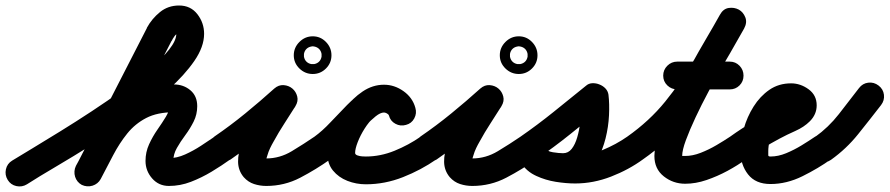

<svg xmlns="http://www.w3.org/2000/svg" viewBox="-69 -615 3234 698"><path d="M-41 39Q-52 21 -47.5 0.5Q-43 -20 -25 -31Q3 -48 48.5 -75.5Q94 -103 150 -137.5Q206 -172 264.5 -210.5Q323 -249 378 -288.5Q433 -328 476.5 -365Q520 -402 546 -435Q572 -468 572 -492Q572 -497 575 -495Q576 -494 579.5 -494Q583 -494 582 -494Q573 -494 565.5 -483.5Q558 -473 555 -466Q555 -466 555 -467Q555 -467 555 -467Q490 -341 425.5 -215.5Q361 -90 297 35Q297 35 297 35Q297 35 297 35Q287 54 267.5 60Q248 66 229 57Q210 47 204 27.5Q198 8 207 -11Q272 -137 336.5 -262.5Q401 -388 465 -513Q465 -513 465 -513Q465 -514 465 -514Q483 -547 512.5 -571Q542 -595 582 -595Q624 -595 648.5 -563.5Q673 -532 673 -492Q673 -445 637.5 -393.5Q602 -342 543.5 -289.5Q485 -237 413.5 -187Q342 -137 269.5 -91.5Q197 -46 134 -9Q71 28 29 55Q11 66 -9.5 61.5Q-30 57 -41 39ZM297 36Q287 54 267 60Q247 66 228 57Q210 47 204 27Q198 7 207 -12Q238 -70 269 -123Q300 -176 339 -218Q378 -260 432 -284Q486 -308 563 -308Q598 -308 623 -287Q648 -266 648 -229Q648 -199 635 -173Q622 -147 604.5 -123.5Q587 -100 574 -77Q561 -54 561 -30Q561 -30 561 -31Q561 -31 561 -31Q558 -36 551 -39Q550 -40 547 -40Q544 -40 545 -40Q574 -40 604 -53.5Q634 -67 661.5 -85Q689 -103 711 -118Q728 -130 748.5 -126.5Q769 -123 781 -106Q793 -89 789.5 -68.5Q786 -48 769 -36Q737 -13 700.5 9Q664 31 625 46Q586 61 545 61Q508 61 484 33.5Q460 6 460 -30Q460 -62 473 -90.5Q486 -119 503.5 -144Q521 -169 534 -190.5Q547 -212 547 -229Q547 -231 548 -226.5Q549 -222 550 -220Q554 -212 562 -208Q564 -207 565 -207Q566 -207 563 -207Q503 -207 462.5 -186Q422 -165 393.5 -129.5Q365 -94 342.5 -51Q320 -8 297 36Q297 36 297 36Q297 36 297 36Z M769 -35Q751 -24 730.5 -27.5Q710 -31 698 -48Q687 -66 690.5 -86.5Q694 -107 711 -119Q768 -158 822.5 -202.5Q877 -247 928 -293Q944 -307 962.5 -305.5Q981 -304 994 -293Q1007 -282 1011.5 -264.5Q1016 -247 1005 -229Q985 -197 964.5 -165.5Q944 -134 926 -101Q919 -89 913 -76.5Q907 -64 903 -50Q900 -42 898 -34Q898 -30 898 -29Q893 -39 889.5 -39Q886 -39 899 -39Q948 -39 992 -65.5Q1036 -92 1074 -118Q1074 -118 1074 -118Q1074 -118 1074 -118Q1091 -130 1111.5 -126.5Q1132 -123 1144 -106Q1156 -89 1152.5 -68.5Q1149 -48 1132 -36Q1080 1 1022.5 31Q965 61 899 61Q876 61 854.5 54Q833 47 817 29Q797 5 796.5 -26.5Q796 -58 809.5 -93Q823 -128 843.5 -162.5Q864 -197 884.5 -228Q905 -259 919 -281Q930 -300 949.5 -297.5Q969 -295 985 -282Q1000 -269 1006 -250.5Q1012 -232 996 -217Q942 -169 885 -122.5Q828 -76 769 -35Q769 -35 769 -35Q769 -35 769 -35ZM1063 -446Q1052 -444 1045 -437Q1038 -430 1036 -419Q1036 -417 1036 -415Q1036 -413 1036 -414Q1036 -415 1036 -413Q1036 -411 1036 -409Q1038 -398 1045 -391Q1052 -384 1063 -382Q1065 -382 1067 -382Q1069 -382 1068 -382Q1067 -382 1069 -382Q1071 -382 1073 -382Q1084 -384 1091 -391Q1098 -398 1100 -409Q1100 -411 1100 -413Q1100 -415 1100 -414Q1100 -413 1100 -415Q1100 -417 1100 -419Q1098 -430 1091 -437Q1084 -444 1073 -446Q1071 -446 1069 -446.5Q1067 -447 1068 -447Q1069 -447 1067 -446.5Q1065 -446 1063 -446ZM999 -414Q999 -442 1019.5 -462.5Q1040 -483 1068 -483Q1096 -483 1116 -462.5Q1136 -442 1136 -414Q1136 -386 1116 -366Q1096 -346 1068 -346Q1040 -346 1019.5 -366Q999 -386 999 -414Z M1062 -48Q1050 -65 1053.5 -85.5Q1057 -106 1074 -118Q1103 -139 1132.5 -170.5Q1162 -202 1192.5 -233Q1223 -264 1256 -285.5Q1289 -307 1327 -307Q1365 -307 1398 -283.5Q1431 -260 1441 -223Q1447 -203 1437 -184.5Q1427 -166 1407 -161Q1387 -155 1368.5 -165Q1350 -175 1345 -195Q1343 -200 1337 -203Q1331 -206 1327 -206Q1314 -206 1296.5 -192Q1279 -178 1261 -158.5Q1243 -139 1227 -120.5Q1211 -102 1202 -93Q1185 -78 1167.5 -63.5Q1150 -49 1132 -36Q1115 -24 1094.5 -27.5Q1074 -31 1062 -48ZM1441 -223Q1447 -203 1437 -184.5Q1427 -166 1407 -161Q1387 -155 1368.5 -165Q1350 -175 1345 -195Q1343 -200 1337 -203Q1331 -206 1327 -206Q1309 -206 1290.5 -189Q1272 -172 1256.5 -147.5Q1241 -123 1231.5 -98.5Q1222 -74 1222 -59Q1222 -53 1230.5 -50Q1239 -47 1248 -46.5Q1257 -46 1261 -46Q1314 -46 1365.5 -67Q1417 -88 1460 -118Q1477 -130 1497.5 -126.5Q1518 -123 1530 -106Q1542 -89 1538.5 -68.5Q1535 -48 1518 -36Q1462 3 1396 29Q1330 55 1261 55Q1226 55 1194 42.5Q1162 30 1141.5 5Q1121 -20 1121 -59Q1121 -95 1138 -138Q1155 -181 1184 -219.5Q1213 -258 1249.5 -282.5Q1286 -307 1327 -307Q1365 -307 1398 -283.5Q1431 -260 1441 -223Q1441 -223 1441 -223Q1441 -223 1441 -223Z M1518 -35Q1500 -24 1479.5 -27.5Q1459 -31 1447 -48Q1436 -66 1439.5 -86.5Q1443 -107 1460 -119Q1517 -158 1571.5 -202.5Q1626 -247 1677 -293Q1693 -307 1711.5 -305.5Q1730 -304 1743 -293Q1756 -282 1760.5 -264.5Q1765 -247 1754 -229Q1734 -197 1713.5 -165.5Q1693 -134 1675 -101Q1668 -89 1662 -76.5Q1656 -64 1652 -50Q1649 -42 1647 -34Q1647 -30 1647 -29Q1642 -39 1638.5 -39Q1635 -39 1648 -39Q1697 -39 1741 -65.5Q1785 -92 1823 -118Q1823 -118 1823 -118Q1823 -118 1823 -118Q1840 -130 1860.5 -126.5Q1881 -123 1893 -106Q1905 -89 1901.5 -68.5Q1898 -48 1881 -36Q1829 1 1771.5 31Q1714 61 1648 61Q1625 61 1603.5 54Q1582 47 1566 29Q1546 5 1545.5 -26.5Q1545 -58 1558.5 -93Q1572 -128 1592.5 -162.5Q1613 -197 1633.5 -228Q1654 -259 1668 -281Q1679 -300 1698.5 -297.5Q1718 -295 1734 -282Q1749 -269 1755 -250.5Q1761 -232 1745 -217Q1691 -169 1634 -122.5Q1577 -76 1518 -35Q1518 -35 1518 -35Q1518 -35 1518 -35ZM1812 -446Q1801 -444 1794 -437Q1787 -430 1785 -419Q1785 -417 1785 -415Q1785 -413 1785 -414Q1785 -415 1785 -413Q1785 -411 1785 -409Q1787 -398 1794 -391Q1801 -384 1812 -382Q1814 -382 1816 -382Q1818 -382 1817 -382Q1816 -382 1818 -382Q1820 -382 1822 -382Q1833 -384 1840 -391Q1847 -398 1849 -409Q1849 -411 1849 -413Q1849 -415 1849 -414Q1849 -413 1849 -415Q1849 -417 1849 -419Q1847 -430 1840 -437Q1833 -444 1822 -446Q1820 -446 1818 -446.5Q1816 -447 1817 -447Q1818 -447 1816 -446.5Q1814 -446 1812 -446ZM1748 -414Q1748 -442 1768.5 -462.5Q1789 -483 1817 -483Q1845 -483 1865 -462.5Q1885 -442 1885 -414Q1885 -386 1865 -366Q1845 -346 1817 -346Q1789 -346 1768.5 -366Q1748 -386 1748 -414Z M1881 -36Q1864 -24 1843 -27.5Q1822 -31 1811 -48Q1799 -65 1802.5 -86Q1806 -107 1823 -118Q1885 -161 1944 -208.5Q2003 -256 2061 -303Q2071 -312 2084.5 -312.5Q2098 -313 2110 -308Q2123 -303 2132 -293.5Q2141 -284 2143 -271Q2147 -238 2145 -196Q2143 -154 2132.5 -112Q2122 -70 2102.5 -35Q2083 0 2052 21.5Q2021 43 1978 43Q1936 43 1894 29.5Q1852 16 1827 -20Q1812 -41 1817.5 -60Q1823 -79 1839 -90Q1854 -101 1874.5 -100Q1895 -99 1909 -78Q1918 -66 1940 -59.5Q1962 -53 1985.5 -51Q2009 -49 2022 -49Q2072 -49 2121.5 -69.5Q2171 -90 2211 -118Q2211 -118 2211 -118Q2211 -118 2211 -118Q2228 -130 2248.5 -126.5Q2269 -123 2281 -106Q2293 -89 2289.5 -68.5Q2286 -48 2269 -36Q2217 2 2152.5 27Q2088 52 2022 52Q1989 52 1951.5 46Q1914 40 1880.5 24.5Q1847 9 1827 -20Q1812 -41 1817.5 -60Q1823 -79 1839 -90Q1854 -101 1874.5 -100Q1895 -99 1909 -78Q1919 -65 1941 -61.5Q1963 -58 1978 -58Q1997 -58 2009.5 -74Q2022 -90 2029.5 -116Q2037 -142 2040.5 -170Q2044 -198 2044 -222Q2044 -246 2043 -258Q2041 -271 2057.5 -270.5Q2074 -270 2092 -263Q2111 -256 2123 -245Q2135 -234 2125 -225Q2066 -177 2005 -128Q1944 -79 1881 -36Q1881 -36 1881 -36Q1881 -36 1881 -36Z M2199 -48Q2187 -65 2190.5 -85.5Q2194 -106 2211 -118Q2292 -175 2349.5 -246Q2407 -317 2454 -397Q2501 -477 2548 -561Q2560 -583 2580 -586Q2600 -589 2617 -580Q2633 -571 2640.5 -552Q2648 -533 2636 -511Q2625 -492 2604.5 -456.5Q2584 -421 2558.5 -376Q2533 -331 2507 -282.5Q2481 -234 2459.5 -188Q2438 -142 2424.5 -105.5Q2411 -69 2411 -48Q2411 -48 2412.5 -48Q2414 -48 2422 -48Q2449 -48 2478.5 -59.5Q2508 -71 2536 -87.5Q2564 -104 2585 -118Q2602 -130 2622.5 -126.5Q2643 -123 2655 -106Q2667 -89 2663.5 -68.5Q2660 -48 2643 -36Q2613 -14 2576 6Q2539 26 2499.5 39.5Q2460 53 2422 53Q2378 53 2344 26Q2310 -1 2310 -48Q2310 -83 2328.5 -136Q2347 -189 2376.5 -249.5Q2406 -310 2439 -370Q2472 -430 2501.5 -480Q2531 -530 2548 -561Q2560 -583 2580 -586Q2600 -589 2617 -580Q2633 -571 2640.5 -552Q2648 -533 2636 -511Q2585 -420 2534 -334.5Q2483 -249 2419.5 -173Q2356 -97 2269 -36Q2252 -24 2231.5 -27.5Q2211 -31 2199 -48ZM2393 -290Q2372 -290 2357 -304.5Q2342 -319 2342 -340Q2342 -361 2357 -376Q2372 -391 2393 -391Q2441 -391 2488.5 -391Q2536 -391 2584 -391Q2584 -391 2584 -391Q2584 -391 2584 -391Q2605 -391 2619.5 -376Q2634 -361 2634 -340Q2634 -319 2619.5 -304.5Q2605 -290 2584 -290Q2536 -290 2488.5 -290Q2441 -290 2393 -290Q2393 -290 2393 -290Q2393 -290 2393 -290Z M2643 -36Q2626 -24 2605.5 -27.5Q2585 -31 2573 -48Q2561 -65 2564.5 -85.5Q2568 -106 2585 -118Q2628 -149 2673 -175Q2718 -201 2765 -225Q2775 -229 2785.5 -234Q2796 -239 2804 -246Q2806 -247 2803 -243.5Q2800 -240 2799 -237Q2799 -236 2799 -233.5Q2799 -231 2799 -232Q2799 -232 2799 -230Q2799 -228 2799 -224Q2801 -216 2807 -212Q2809 -210 2809 -210Q2809 -210 2807 -210Q2786 -210 2770.5 -194Q2755 -178 2744.5 -154Q2734 -130 2729 -106Q2724 -82 2724 -66Q2724 -55 2724 -50.5Q2724 -46 2732 -46Q2760 -46 2789 -58Q2818 -70 2845 -86.5Q2872 -103 2894 -118Q2911 -130 2931.5 -126.5Q2952 -123 2964 -106Q2976 -89 2972.5 -68.5Q2969 -48 2952 -36Q2906 -3 2848.5 25.5Q2791 54 2732 54Q2678 54 2650.5 19Q2623 -16 2623 -66Q2623 -105 2635 -147.5Q2647 -190 2670.5 -227.5Q2694 -265 2728 -288.5Q2762 -312 2807 -312Q2841 -312 2870.5 -290.5Q2900 -269 2900 -232Q2900 -199 2875 -174Q2854 -153 2822.5 -139Q2791 -125 2765 -111Q2733 -94 2702.5 -75Q2672 -56 2643 -36Q2643 -36 2643 -36Q2643 -36 2643 -36Z M2952 -34Q2935 -22 2914.5 -25.5Q2894 -29 2882 -46Q2870 -63 2873.5 -84Q2877 -105 2894 -117Q2943 -152 2980.5 -200Q3018 -248 3054 -295Q3054 -295 3054 -295Q3054 -295 3054 -295Q3067 -312 3087.5 -314.5Q3108 -317 3125 -304Q3142 -291 3144.5 -270.5Q3147 -250 3134 -233Q3093 -180 3050.5 -127Q3008 -74 2952 -34Q2952 -34 2952 -34Q2952 -34 2952 -34Z"/></svg>

Font: FRB American Cursive Ultra
Style: Bold Italic
Weight: 1000
Italic angle: -25°
Version: Version 2.0;Modular Font Editor K font №1